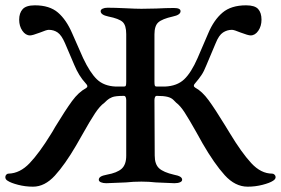

<svg xmlns="http://www.w3.org/2000/svg" viewBox="-25 -683 1055 721"><path d="M4 -4Q-5 -9 -5 -18Q-5 -23 -1.5 -27Q2 -31 7 -31Q50 -32 86.5 -70.5Q123 -109 166 -179Q172 -188 182 -206Q221 -270 245.5 -303.5Q270 -337 298 -352Q303 -355 303 -359Q303 -364 296 -371Q271 -398 254 -439L219 -521Q206 -551 191.5 -561Q177 -571 158 -571Q150 -571 126 -561Q97 -550 88 -550Q71 -550 59 -567.5Q47 -585 47 -609Q47 -634 60 -648.5Q73 -663 106 -663Q161 -663 192.5 -636Q224 -609 246 -558L287 -465Q313 -410 339 -385Q365 -360 409 -358H441Q446 -358 447.5 -361.5Q449 -365 449 -376V-555Q449 -588 435.5 -600.5Q422 -613 382 -621Q353 -627 353 -641Q353 -647 360.5 -650.5Q368 -654 379 -654Q405 -654 447 -652Q485 -650 506 -650L562 -651Q600 -653 628 -653Q653 -653 653 -641Q653 -627 624 -621Q584 -612 569.5 -599Q555 -586 555 -554V-376Q555 -365 556.5 -361.5Q558 -358 563 -358H595Q640 -360 666.5 -385Q693 -410 717 -465L757 -558Q778 -608 810.5 -635.5Q843 -663 899 -663Q932 -663 944.5 -649Q957 -635 957 -609Q957 -585 945 -567.5Q933 -550 916 -550Q907 -550 878 -561Q854 -571 846 -571Q828 -571 812.5 -561Q797 -551 785 -521L750 -438Q741 -415 731.5 -401Q722 -387 710 -373Q703 -366 703 -361Q703 -357 708 -354Q734 -340 758.5 -306.5Q783 -273 819 -214L838 -183Q882 -110 918.5 -70.5Q955 -31 997 -31Q1002 -31 1006 -27Q1010 -23 1010 -18Q1010 -10 1000 -4Q988 4 961 11Q934 18 905 18Q858 18 819 -25Q780 -68 736 -144L712 -187Q685 -235 668.5 -260.5Q652 -286 637 -297Q634 -300 626 -308Q618 -316 603.5 -319.5Q589 -323 564 -323Q559 -323 557 -318Q555 -313 555 -307L556 -99Q556 -66 572.5 -51Q589 -36 628 -27Q644 -24 651.5 -19.5Q659 -15 659 -8Q659 -2 651 1.5Q643 5 630 5Q617 5 560 2Q535 -1 506 -1Q475 -1 448 2Q385 5 374 5Q362 5 354 1.5Q346 -2 346 -8Q346 -15 353 -19.5Q360 -24 376 -27Q415 -34 432 -49.5Q449 -65 449 -98V-307Q449 -313 447 -318Q445 -323 440 -323Q408 -323 396 -318Q384 -313 377 -306.5Q370 -300 367 -297Q350 -285 331.5 -257Q313 -229 285 -179L261 -137Q219 -65 181 -23.5Q143 18 99 18Q70 18 43 11Q16 4 4 -4Z"/></svg>

Font: EB Garamond Medium
Style: Regular
Weight: 500
Designer: Georg Duffner and Octavio Pardo
Foundry: Georg Duffner
Version: Version 1.000